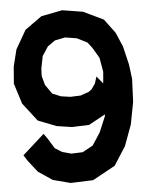

<svg xmlns="http://www.w3.org/2000/svg" viewBox="-56 -860 700 912"><g transform="rotate(-5 293.5 -403.5)"><path d="M547.9 -617.7 568.8 -529.8 577.6 -460.4 572.8 -351.1 552.7 -245.6 516.1 -146 459 -56.6 351.1 2.4 243.7 6.3 160.2 -15.6 93.3 -60.5 50.3 -115.2 31.7 -144 135.7 -237.3 153.3 -212.9 182.6 -165 216.3 -144 259.3 -132.3 313.5 -134.3 363.3 -161.6 401.9 -220.7 433.1 -294.9 434.6 -304.2 354.5 -260.7 273.4 -257.8 201.2 -268.6 113.8 -302.7 46.9 -389.2 16.1 -486.8 22.5 -567.9 42.5 -648.4 93.8 -737.3 174.3 -794.9 274.9 -814.5 373 -798.8 468.8 -752.9 518.6 -686ZM409.7 -486.8 439 -451.2 443.8 -505.9 432.1 -573.7 402.8 -623.5 381.3 -651.4 332.5 -675.8 277.8 -684.6 228.5 -674.8 192.9 -649.9 164.1 -606 152.3 -546.9 150.9 -512.2 162.6 -468.3 193.4 -424.3 233.9 -407.7 278.3 -401.4 327.1 -403.3 366.2 -417 380.9 -427.7 399.4 -453.6Z"/></g></svg>

Font: Gap Sans
Style: Black
Weight: 400
Designer: Alexandre Liziard and Etienne Ozeray
Foundry: Interstices.io
Version: Version 1.6.1 - December 3. 2014